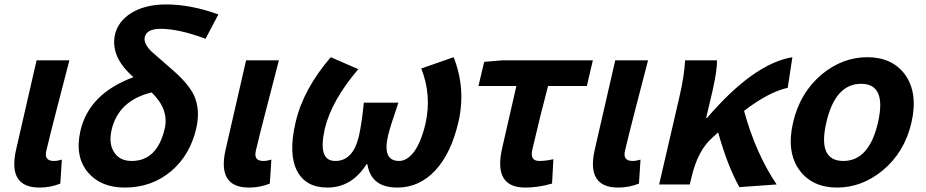

<svg xmlns="http://www.w3.org/2000/svg" viewBox="-20 -832 4175 866"><path d="M53 -159 145 -560H293L237 -344Q203 -213 189 -152Q178 -106 223 -106Q239 -106 259 -112L252 -4Q208 14 158 14Q13 14 53 -159Z M723 -252Q743 -339 664 -415Q514 -379 483 -245Q469 -181 497 -142Q522 -106 574 -106Q689 -106 723 -252ZM907 -657Q788 -702 704 -702Q642 -702 633 -665Q626 -635 666 -597Q654 -608 759 -516Q829 -455 854 -404Q885 -338 865 -252Q837 -132 752 -60Q664 14 543 14Q435 14 377 -54Q316 -126 343 -243Q382 -410 582 -484Q476 -576 499 -678Q513 -735 570 -772Q633 -812 730 -812Q840 -812 965 -767Z M998 -159 1090 -560H1238L1182 -344Q1148 -213 1134 -152Q1123 -106 1168 -106Q1184 -106 1204 -112L1197 -4Q1153 14 1103 14Q958 14 998 -159Z M1320 -61Q1280 -138 1313 -279Q1347 -429 1472 -574L1596 -520Q1475 -378 1445 -251Q1412 -106 1492 -106Q1573 -106 1599 -219Q1612 -277 1621 -369H1777Q1739 -259 1730 -219Q1704 -106 1780 -106Q1816 -106 1848 -148Q1880 -193 1899 -274Q1928 -403 1880 -523L2026 -574Q2082 -433 2048 -283Q2015 -140 1943 -63Q1871 14 1772 14Q1654 14 1637 -91H1633Q1566 14 1457 14Q1359 14 1320 -61Z M2245 -164 2309 -444H2138L2164 -553L2247 -560H2654L2627 -444H2452Q2417 -313 2381 -157Q2369 -106 2413 -106Q2442 -106 2476 -114L2470 -4Q2408 14 2349 14Q2204 14 2245 -164Z M2663 -159 2755 -560H2903L2847 -344Q2813 -213 2799 -152Q2788 -106 2833 -106Q2849 -106 2869 -112L2862 -4Q2818 14 2768 14Q2623 14 2663 -159Z M3315 12Q3262 -82 3219 -235L3194 -212Q3127 -154 3099 -32L3091 0H2953L3044 -393Q3067 -492 3070 -560H3214Q3215 -517 3194 -423L3165 -300H3169Q3379 -545 3554 -574L3533 -436Q3447 -417 3336 -332Q3389 -139 3483 0Z M3587 -63Q3526 -145 3557 -279Q3588 -414 3687 -497Q3781 -574 3892 -574Q4003 -574 4061 -497Q4122 -414 4091 -279Q4060 -145 3961 -63Q3867 14 3756 14Q3645 14 3587 -63ZM3940 -279Q3980 -454 3864 -454Q3747 -454 3707 -279Q3667 -106 3784 -106Q3900 -106 3940 -279Z"/></svg>

Font: KaiGen Gothic CN Bold
Style: Bold
Weight: 700
Designer: Ryoko NISHIZUKA  (kana & ideographs); Paul D. Hunt (Latin, Greek & Cyrillic); Wenlong ZHANG  (bopomofo); Sandoll Communi
Foundry: Adobe Systems Incorporated
Version: Version 1.002.20150501